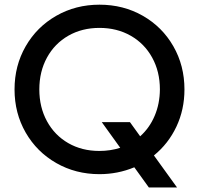

<svg xmlns="http://www.w3.org/2000/svg" viewBox="-20 -741 863 832"><path d="M43 -353.5Q43 -456.5 91.3 -540.5Q139.6 -624.5 223.9 -672.6Q308.1 -720.7 411.1 -720.7Q514.6 -720.7 598.9 -672.6Q683.1 -624.5 731.2 -540.5Q779.3 -456.5 779.3 -353.5Q779.3 -266.1 744.4 -192.1Q709.5 -118.2 647 -67.4L747.1 71.3H625L562 -16.1Q490.2 13.7 411.1 13.7Q308.1 13.7 223.9 -34.4Q139.6 -82.5 91.3 -166.5Q43 -250.5 43 -353.5ZM501 -100.6 420.9 -211.9H543L587.4 -150.4Q627.9 -186.5 650.1 -238.8Q672.4 -291 672.9 -353.5Q672.9 -430.7 639.4 -491.5Q606 -552.2 546.4 -586.2Q486.8 -620.1 411.1 -620.1Q335.4 -620.1 276.1 -586.2Q216.8 -552.2 183.6 -491.5Q150.4 -430.7 150.4 -353.5Q150.4 -276.4 183.6 -215.6Q216.8 -154.8 275.9 -120.8Q335 -86.9 410.2 -86.9Q458.5 -86.9 501 -100.6Z"/></svg>

Font: Wanted Sans Medium
Style: Regular
Weight: 500
Designer: Original Design by Kil Hyung-jin and Kang Hanbin, Wanted Lab, Inc; Hangeul from Source Han Sans by Jang Soo-young and Ka
Foundry: Wanted Lab, Inc.
Version: Version 1.001